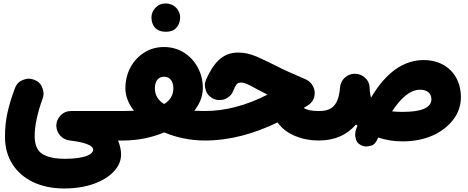

<svg xmlns="http://www.w3.org/2000/svg" viewBox="-20 -734 2652 1087"><path d="M8.3 41C8.3 100.1 22.5 151.4 50.3 195.3C106 282.7 209.5 333 342.8 333C405.8 333 461.4 324.2 509.8 307.1C606.9 272.5 665.5 211.4 665.5 140.6C665.5 116.2 659.7 89.8 648.4 61.5H678.7C701.7 61.5 721.7 53.2 737.8 37.1C753.9 20.5 761.7 1 761.7 -22C761.7 -44.9 753.9 -64.9 737.8 -81.1C721.7 -97.2 701.7 -105.5 678.7 -105.5H382.8C358.9 -105.5 338.9 -97.2 322.8 -80.1C306.6 -63 298.8 -43.9 298.8 -22.9C298.8 -20.5 298.8 -18.1 299.3 -15.6C302.7 23.9 333.5 55.7 372.6 61C459 71.3 507.3 88.4 507.3 113.3C507.3 128.4 493.2 141.1 464.4 150.9C435.5 160.2 397.5 165 349.1 165C291 165 248 155.8 219.2 137.2C190.4 118.7 176.3 85 176.3 36.6C176.3 -22 191.4 -92.8 221.2 -175.8C224.6 -185.1 226.6 -194.8 226.6 -204.1C226.6 -216.3 222.7 -230.5 215.3 -247.1C207.5 -263.2 192.9 -275.4 171.4 -283.2C162.1 -286.6 152.3 -288.6 143.1 -288.6C130.9 -288.6 116.7 -284.7 100.6 -277.3C84 -269.5 71.8 -254.9 64 -233.4C44.9 -182.1 31.2 -136.2 22 -94.7C12.7 -53.2 8.3 -7.8 8.3 41Z M595.2 -22C595.2 1 603.5 20.5 619.6 37.1C636.2 53.2 655.8 61.5 678.7 61.5C761.2 61.5 840.8 44.4 909.7 15.6C978 44.4 1057.1 61.5 1139.2 61.5H1139.6C1162.6 61.5 1182.6 53.2 1198.7 37.1C1214.8 20.5 1222.7 1 1222.7 -22C1222.7 -44.9 1214.8 -64.9 1198.7 -81.1C1182.6 -97.2 1162.6 -105.5 1139.6 -105.5H1139.2C1118.2 -105.5 1098.1 -106 1080.1 -106.9C1110.8 -146 1128.4 -189.5 1128.4 -234.4C1128.4 -277.8 1118.7 -316.9 1099.6 -352.5C1061 -422.9 992.2 -467.8 908.7 -467.8C867.2 -467.8 829.6 -457.5 796.9 -436.5C730.5 -395 689.9 -320.8 689.9 -234.4C689.9 -189.5 707.5 -146 738.8 -106.9C720.2 -106 700.2 -105.5 678.7 -105.5C655.8 -105.5 636.2 -97.2 619.6 -81.1C603.5 -64.9 595.2 -44.9 595.2 -22ZM856.9 -234.4C856.9 -272.9 875 -299.8 908.7 -299.8C942.4 -299.8 961.4 -272.9 961.4 -234.4C961.4 -195.8 943.8 -166 909.2 -145C874.5 -166 856.9 -195.8 856.9 -234.4ZM837.4 -635.3C837.4 -623 839.4 -611.3 843.8 -600.1C853 -576.2 874 -554.2 918.5 -554.2C939.9 -554.2 956.5 -558.6 968.8 -567.9C992.2 -585.9 1000 -614.3 1000 -635.3C1000 -649.9 995.6 -664.1 987.3 -677.2C974.1 -698.2 950.7 -714.4 917 -714.4C894 -714.4 875.5 -706.5 860.4 -690.4C845.2 -674.3 837.4 -655.8 837.4 -635.3Z M1329.1 -436.5C1235.4 -436.5 1188 -372.6 1147.9 -286.6C1142.6 -274.4 1139.6 -262.7 1139.6 -251.5C1139.6 -243.2 1142.1 -231.9 1147 -217.8C1151.9 -203.6 1162.1 -191.4 1177.2 -181.2C1191.4 -171.9 1205.6 -167.5 1220.2 -167.5C1222.7 -167.5 1228.5 -168 1237.8 -168.9C1247.1 -169.4 1258.8 -174.3 1272 -183.6C1285.2 -192.9 1293.9 -203.1 1298.3 -214.8C1306.2 -234.4 1313 -248 1318.4 -255.4C1323.7 -262.7 1333 -266.6 1345.7 -266.6C1365.7 -266.6 1393.1 -252.4 1426.8 -233.4C1449.7 -221.2 1472.2 -209.5 1494.1 -198.2C1376.5 -138.2 1258.3 -105.5 1139.6 -105.5C1116.7 -105.5 1096.7 -97.2 1080.1 -80.6C1064 -63.5 1055.7 -43.9 1055.7 -22C1055.7 0 1064 19.5 1080.1 36.6C1096.7 53.2 1116.7 61.5 1139.6 61.5C1284.7 61.5 1420.4 22 1551.3 -41C1576.2 -6.3 1609.4 19 1651.4 36.1C1692.9 53.2 1737.3 61.5 1784.2 61.5H1784.7C1807.6 61.5 1827.6 53.2 1843.8 37.1C1859.9 20.5 1867.7 1 1867.7 -22C1867.7 -44.9 1859.9 -64.9 1843.8 -81.1C1827.6 -97.2 1807.6 -105.5 1784.7 -105.5H1784.2C1744.6 -105.5 1716.3 -111.3 1699.7 -123C1707 -127.4 1714.8 -132.3 1722.7 -137.2C1748.5 -153.8 1761.7 -177.2 1761.7 -208C1761.7 -239.7 1740.2 -272.5 1710.9 -284.7C1639.2 -315.4 1582 -340.8 1537.1 -364.3C1503.4 -381.3 1468.8 -397.9 1433.1 -413.6C1397.5 -428.7 1362.8 -436.5 1329.1 -436.5Z M1701.2 -22C1701.2 1 1709.5 20.5 1725.6 37.1C1742.2 53.2 1761.7 61.5 1784.7 61.5C1873 61.5 1943.4 31.2 1995.6 -29.3C1998 -26.9 2001 -24.4 2003.9 -22L1997.1 -5.4C1992.7 6.3 1990.7 17.6 1990.7 28.3C1990.7 35.2 1992.2 44.4 1995.6 56.2C1998.5 67.9 2006.8 78.1 2021 86.4C2031.2 92.3 2042.5 95.2 2053.7 95.2C2060.5 95.2 2070.8 93.3 2084 89.8C2097.2 85.9 2108.9 73.2 2118.2 51.3L2121.1 44.4C2164.1 59.1 2210 66.4 2259.3 66.4C2322.8 66.4 2379.4 55.2 2429.2 33.2C2479 10.7 2518.1 -19.5 2546.9 -57.6C2575.2 -95.2 2589.4 -137.7 2589.4 -184.6C2589.4 -308.1 2504.4 -394 2379.4 -394C2264.2 -394 2164.6 -323.2 2080.6 -181.2C2076.2 -196.3 2073.2 -214.8 2072.8 -236.8C2072.3 -259.8 2063.5 -278.8 2046.9 -293.9C2029.8 -309.1 2010.7 -316.4 1989.3 -316.4H1985.4C1950.7 -314.9 1921.9 -292.5 1910.6 -262.7C1907.7 -255.4 1905.8 -248 1905.3 -240.2C1901.9 -200.7 1894.5 -171.4 1883.3 -152.3C1861.3 -113.8 1827.1 -105.5 1784.7 -105.5C1761.7 -105.5 1742.2 -97.2 1725.6 -81.1C1709.5 -64.9 1701.2 -44.9 1701.2 -22ZM2358.9 -226.1C2394 -226.1 2422.4 -209 2422.4 -172.4C2422.4 -124.5 2368.2 -100.6 2259.3 -100.6C2236.8 -100.6 2216.8 -101.6 2199.7 -103.5C2252.9 -185.1 2305.7 -226.1 2358.9 -226.1Z"/></svg>

Font: Mikhak Black
Style: Regular
Weight: 900
Designer: Amin Abedi
Version: Version 3.2